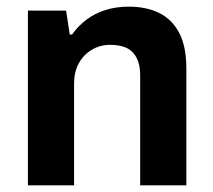

<svg xmlns="http://www.w3.org/2000/svg" viewBox="-20 -558 642 578"><path d="M64 0V-526H179L190 -454H197Q215 -480 240.5 -499Q266 -518 298 -528Q330 -538 368 -538Q420 -538 459 -519Q498 -500 519.5 -459Q541 -418 541 -352V0H402V-330Q402 -355 396 -372.5Q390 -390 378.5 -401.5Q367 -413 350 -418Q333 -423 312 -423Q281 -423 256 -408Q231 -393 217 -367Q203 -341 203 -307V0Z"/></svg>

Font: Archivo SemiBold
Style: Bold
Weight: 700
Version: Version 2.001